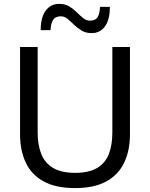

<svg xmlns="http://www.w3.org/2000/svg" viewBox="-20 -954 770 985"><path d="M365.7 10.9Q266 10.9 203.6 -23.4Q141.3 -57.7 112.1 -119.8Q82.9 -182 82.9 -265.1Q82.9 -285.9 82.9 -319.2Q82.9 -352.6 82.9 -392.9Q82.9 -433.3 82.9 -474.7Q82.9 -541.9 82.9 -597.6Q82.9 -653.3 82.9 -713H173.2Q173.2 -653.3 173.2 -597.6Q173.2 -541.9 173.2 -474.7V-274.1Q173.2 -209.3 192.2 -162.9Q211.1 -116.6 253.3 -91.9Q295.6 -67.2 365.5 -67.2Q435.9 -67.2 477.7 -91.9Q519.6 -116.6 538 -162.9Q556.4 -209.3 556.4 -274.8V-474.7Q556.4 -541.9 556.4 -597.6Q556.4 -653.3 556.4 -713H646.7Q646.7 -653.3 646.7 -597.6Q646.7 -541.9 646.7 -474.7Q646.7 -433.3 646.7 -392.7Q646.7 -352.2 646.7 -318.7Q646.7 -285.2 646.7 -264.8Q646.7 -181.9 617.2 -119.8Q587.7 -57.7 525.6 -23.4Q463.5 10.9 365.7 10.9ZM450.5 -784.1Q420.5 -784.1 398.8 -797.1Q377 -810.1 359.7 -827.2Q342.3 -844.3 326.4 -857.3Q310.5 -870.3 292.5 -870.3Q263.8 -870.3 252.2 -851.8Q240.6 -833.4 239.4 -799.3H188.8Q188.8 -864.7 214.4 -899.4Q240 -934.1 284.1 -934.1Q313.8 -934.1 335.2 -921.2Q356.7 -908.2 373.8 -891.1Q390.9 -873.9 406.9 -861Q422.9 -848 441.3 -848Q469.6 -848 480.8 -866.5Q492 -885 493 -918.9H543.6Q543.6 -853.7 518.6 -818.9Q493.6 -784.1 450.5 -784.1Z"/></svg>

Font: Commissioner Thin
Style: Regular
Weight: 100
Designer: Kostas Bartsokas
Foundry: Kostas Bartsokas
Version: Version 1.001;gftools[0.9.23]